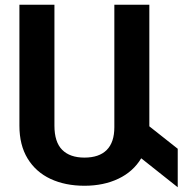

<svg xmlns="http://www.w3.org/2000/svg" viewBox="-20 -770 805 806"><path d="M726.1 16.1 572.8 -105.5Q539.1 -49.3 477.1 -19.8Q415 9.8 334.5 9.8Q253.9 9.8 192.1 -19Q130.4 -47.9 95.9 -104.5Q61.5 -161.1 61.5 -242.2V-750H208.5V-242.2Q208.5 -173.8 241 -141.1Q273.4 -108.4 334.5 -108.4Q396 -108.4 428 -140.4Q460 -172.4 460 -235.8V-750H606.9V-242.2V-239.7L726.1 -145.5Z"/></svg>

Font: Mardoto
Style: Bold
Weight: 700
Designer: Christian Robertson, Vahan Hovhannisyan
Foundry: Google
Version: Version 1.000